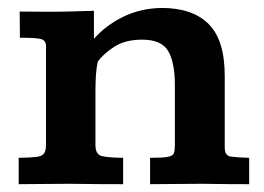

<svg xmlns="http://www.w3.org/2000/svg" viewBox="-20 -471 676 491"><path d="M27.8 0Q27.8 -2.4 27.8 -12.2Q27.8 -22 27.8 -33.9Q27.8 -45.9 27.8 -55.4Q27.8 -64.9 27.8 -67.4Q58.6 -67.9 73.5 -69.8Q88.4 -71.8 93 -79.1Q97.7 -86.4 97.7 -102.5V-352.5Q97.7 -369.1 82.3 -371.8Q66.9 -374.5 30.8 -374.5Q30.8 -377.9 30.8 -393.1Q30.8 -408.2 30.5 -423.1Q30.3 -438 30.3 -441.4Q49.8 -441.4 67.6 -441.2Q85.4 -440.9 102.1 -440.9Q132.3 -440.9 161.1 -441.7Q189.9 -442.4 220.2 -443.4V-371.6Q249.5 -405.3 293.9 -427.5Q338.4 -449.7 393.1 -450.7Q472.2 -450.7 513.4 -409.7Q554.7 -368.7 554.7 -276.9V-93.8Q554.7 -72.8 569.8 -70.6Q585 -68.4 617.2 -67.4V0Q589.4 0 562.5 -0.2Q535.6 -0.5 497.1 -1Q459.5 -1 427.2 -0.5Q395 0 363.8 0V-67.4Q395.5 -67.4 408.7 -69.8Q421.9 -72.3 424.6 -79.1Q427.2 -85.9 427.2 -99.6V-253.4Q427.2 -311 410.2 -340.3Q393.1 -369.6 343.8 -369.6Q300.3 -369.6 272.5 -351.6Q244.6 -333.5 230 -313.5Q226.6 -297.4 225.3 -278.6Q224.1 -259.8 224.1 -238.8V-100.1Q224.1 -75.7 240.7 -71.8Q257.3 -67.9 294.9 -67.4V0Q262.7 0 232.2 -0.2Q201.7 -0.5 158.2 -1Q118.7 -1 88.4 -0.5Q58.1 0 27.8 0Z"/></svg>

Font: Kameron SemiBold
Style: Regular
Weight: 600
Designer: Vernon Adams
Foundry: Vernon Adams
Version: Version 1.100